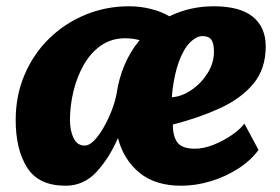

<svg xmlns="http://www.w3.org/2000/svg" viewBox="-20 -584 894 612"><path d="M189 8Q103 8 66.5 -49.8Q30 -107.5 30 -201Q30 -280.5 58.8 -347Q87.5 -413.5 137.5 -462Q187.5 -510.5 252.8 -537.2Q318 -564 391 -564Q428 -564 462 -555.2Q496 -546.5 520 -532Q585.5 -564 661 -564Q745 -564 786 -530.5Q827 -497 827 -436Q827 -364.5 787.8 -317.2Q748.5 -270 681.5 -239.2Q614.5 -208.5 531 -187Q531 -148 546.2 -129Q561.5 -110 601 -110Q629 -110 660.5 -122.5Q692 -135 718.8 -153.5Q745.5 -172 759 -190L804 -106Q779 -72 738.8 -46.2Q698.5 -20.5 651.2 -6.2Q604 8 558 8Q474 8 423.8 -34Q373.5 -76 356 -144Q328.5 -80.5 287.8 -36.2Q247 8 189 8ZM528 -274Q559 -276 590 -297Q621 -318 641.5 -350.5Q662 -383 662 -419Q662 -445.5 653.8 -457.2Q645.5 -469 625 -469Q609.5 -469 593 -455.2Q576.5 -441.5 566 -422Q547.5 -388.5 538.2 -345.5Q529 -302.5 528 -274ZM250 -120Q264.5 -120 280.2 -136.2Q296 -152.5 310.5 -178Q325 -203.5 335.8 -231.2Q346.5 -259 351 -282Q366 -385 425 -456Q402.5 -462 379 -462Q335 -462 301.8 -438.8Q268.5 -415.5 246.8 -377Q225 -338.5 214 -292.5Q203 -246.5 203 -201Q203 -169 214.2 -144.5Q225.5 -120 250 -120Z"/></svg>

Font: Merriweather Sans ExtraBold
Style: Italic
Weight: 800
Italic angle: -7.5°
Designer: Eben Sorkin
Foundry: Eben Sorkin
Version: Version 2.001; ttfautohint (v1.8.3)